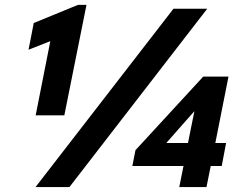

<svg xmlns="http://www.w3.org/2000/svg" viewBox="-20 -755 987 775"><path d="M183.1 -588.9 95.2 -554.2 116.2 -662.1 294.9 -735.4H329.1L239.7 -289.6H124ZM680.2 -719.7H816.4L260.3 0H123.5ZM720.7 -85H514.2L526.9 -148.9L800.3 -445.8H902.3L849.1 -177.7H892.6L875 -85H830.6L813.5 0H703.6ZM738.8 -177.7 750 -233.9 764.6 -305.2H763.7L652.8 -179.7V-177.7Z"/></svg>

Font: Reddit Sans Vanilla ExtraBold
Style: Italic
Weight: 800
Italic angle: -11.25°
Designer: Stephen Hutchings
Version: Version 1.013